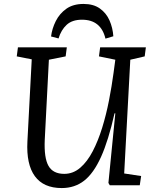

<svg xmlns="http://www.w3.org/2000/svg" viewBox="-20 -940 788 974"><path d="M610 -60 696 -47 689 0H537L530 -12L565 -365H561Q530 -227 492.5 -144Q455 -61 407 -23.5Q359 14 293 14Q201 14 157 -46Q113 -106 119 -222L141 -639L65 -654L71 -700H319L313 -654L228 -637L207 -230Q203 -139 226 -98.5Q249 -58 306 -58Q351 -58 387 -89Q423 -120 450.5 -173Q478 -226 498.5 -292.5Q519 -359 533 -431Q547 -503 556 -570L565 -637L482 -654L488 -700H720L714 -654L641 -637ZM515 -744Q492 -840 396 -840Q346 -840 318 -814Q290 -788 277 -745L239 -755Q244 -795 263 -833Q282 -871 316.5 -895.5Q351 -920 404 -920Q454 -920 486.5 -897Q519 -874 535.5 -836.5Q552 -799 555 -756Z"/></svg>

Font: Literata 12pt
Style: Italic
Weight: 400
Italic angle: -2°
Designer: Latin by Veronika Burian and Jose Scaglione. Greek by Irene Vlachou. Cyrillic by Vera Evstafieva
Foundry: TypeTogether
Version: Version 3.002